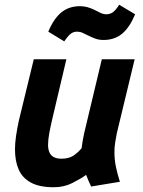

<svg xmlns="http://www.w3.org/2000/svg" viewBox="-20 -775 600 807"><path d="M206 12Q146 12 110 -7.5Q74 -27 58.5 -62.5Q43 -98 43 -147Q43 -174 47.5 -204Q52 -234 59 -267L122 -526H259L200 -276Q192 -242 187 -214.5Q182 -187 182 -166Q182 -147 188 -134Q194 -121 206.5 -114.5Q219 -108 238 -108Q269 -108 288 -120.5Q307 -133 323 -152Q325 -169 327.5 -183Q330 -197 334 -216L408 -526H546L471 -215Q467 -195 464 -175.5Q461 -156 461 -136Q461 -103 467.5 -72.5Q474 -42 484 -11L363 9Q359 1 351.5 -16.5Q344 -34 342 -40Q320 -24 284.5 -6Q249 12 206 12ZM250 -601 183 -642Q206 -697 238 -723Q270 -749 316 -749Q333 -749 347 -745Q361 -741 374 -735Q388 -728 401 -721.5Q414 -715 427 -715Q441 -715 453 -722.5Q465 -730 481 -755L548 -715Q525 -660 493.5 -633.5Q462 -607 415 -607Q395 -607 379.5 -613Q364 -619 350 -626Q338 -632 327 -637Q316 -642 304 -642Q290 -642 278.5 -634Q267 -626 250 -601Z"/></svg>

Font: Ubuntu Sans Mono
Style: Bold Italic
Weight: 700
Italic angle: -13.5°
Monospace: yes
Designer: Dalton Maag Ltd
Foundry: Dalton Maag Ltd
Version: Version 1.006